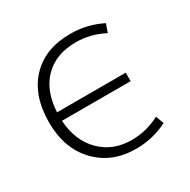

<svg xmlns="http://www.w3.org/2000/svg" viewBox="-128 -651 774 782"><g transform="rotate(-30 259.5 -260.0)"><path d="M432 -456Q369 -489 300 -489Q207 -489 152 -434Q97 -379 92 -280H415V-240H92Q98 -144 155 -87Q212 -30 300 -30Q369 -30 432 -63L446 -25Q376 10 298 10Q184 10 113.5 -64Q43 -138 43 -260Q43 -386 111 -458Q179 -530 298 -530Q376 -530 446 -495Z"/></g></svg>

Font: M PLUS 1p Light
Style: Regular
Weight: 300
Version: Version 1.061